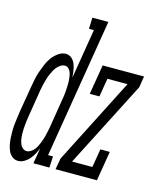

<svg xmlns="http://www.w3.org/2000/svg" viewBox="-131 -816 756 905"><g transform="rotate(15 247.5 -363.5)"><path d="M43 8Q43 8 43 8Q43 8 43 8Q27 8 14.5 -1.5Q2 -11 -4.5 -25.5Q-11 -40 -14 -55.5Q-17 -71 -18 -87Q-19 -103 -19 -119.5Q-19 -136 -17.5 -152.5Q-16 -169 -13.5 -185Q-11 -201 -9 -218L13 -348Q16 -367 20 -386Q24 -405 30.5 -423.5Q37 -442 45 -461Q53 -480 65 -496.5Q77 -513 94.5 -525.5Q112 -538 131 -538Q148 -538 160 -527Q172 -516 177.5 -501Q183 -486 185.5 -469.5Q188 -453 189 -437L229 -680H205L207 -735H285L173 -55H197L194 0H116L129 -77Q123 -62 115.5 -48Q108 -34 97.5 -21.5Q87 -9 72.5 -0.5Q58 8 43 8ZM70 -47Q80 -47 89.5 -53Q99 -59 106 -67.5Q113 -76 117.5 -85.5Q122 -95 126 -104.5Q130 -114 133 -124Q136 -134 138.5 -144Q141 -154 143 -164Q145 -174 147 -184L168 -314Q170 -326 172 -338Q174 -350 175 -362Q176 -374 176.5 -386Q177 -398 177 -409.5Q177 -421 175.5 -432.5Q174 -444 171 -455Q168 -466 160 -474.5Q152 -483 141 -483Q130 -483 120 -476.5Q110 -470 102.5 -461Q95 -452 90 -442Q85 -432 80.5 -422Q76 -412 73 -401.5Q70 -391 67 -381Q64 -371 62 -360Q60 -349 58 -339L37 -209Q35 -197 33.5 -185.5Q32 -174 31 -162.5Q30 -151 29.5 -139.5Q29 -128 29.5 -116.5Q30 -105 32 -93.5Q34 -82 38 -72Q42 -62 50.5 -54.5Q59 -47 70 -47ZM224 0 234 -55 448 -475H350L335 -385H288L312 -530H514L505 -475L290 -55H389L404 -145H450L426 0Z"/></g></svg>

Font: Iosevka Slab Light Oblique
Style: Regular
Weight: 300
Italic angle: -9°
Monospace: yes
Designer: Belleve Invis
Foundry: Belleve Invis
Version: Version 11.1.1; ttfautohint (v1.8.3)